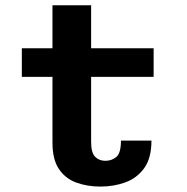

<svg xmlns="http://www.w3.org/2000/svg" viewBox="-20 -678 690 708"><path d="M173.5 -152V-394.5H60.5V-500H173.5V-658.5H316V-500H546.5V-394.5H316V-155.5Q316 -114.5 330.8 -99.8Q345.5 -85 368.5 -85Q391.5 -85 408.8 -99Q426 -113 426 -159.5H538.5Q538.5 -95 511.8 -58Q485 -21 442.2 -5.5Q399.5 10 350.5 10Q301.5 10 261.2 -4.8Q221 -19.5 197.2 -54.8Q173.5 -90 173.5 -152Z"/></svg>

Font: Trispace SemiBold
Style: Regular
Weight: 600
Designer: Tyler Finck
Foundry: Etcetera Type Company
Version: Version 1.210; ttfautohint (v1.8.3)